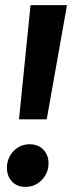

<svg xmlns="http://www.w3.org/2000/svg" viewBox="-20 -712 281 748"><path d="M99 -692H241L162 -247H54ZM7 -58Q7 -96 32.5 -123Q58 -150 96 -150Q129 -150 149 -129Q169 -108 169 -76Q169 -38 143 -11Q117 16 79 16Q46 16 26.5 -5Q7 -26 7 -58Z"/></svg>

Font: Fira Sans Condensed SemiBold
Style: Italic
Weight: 600
Width: 3
Italic angle: -8°
Designer: bBox Type GmbH & Carrois Corporate GbR & Edenspiekermann AG
Foundry: bBox Type GmbH & Carrois Corporate GbR & Edenspiekermann AG
Version: Version 4.301